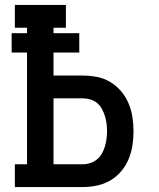

<svg xmlns="http://www.w3.org/2000/svg" viewBox="-20 -755 640 775"><path d="M40 0V-92H89V-543H27V-621H89V-643H40V-735H246V-643H196V-621H300V-543H196V-450H315Q343 -450 371.5 -444.5Q400 -439 425 -424Q450 -409 469 -386.5Q488 -364 499 -337.5Q510 -311 514.5 -282.5Q519 -254 519 -225Q519 -196 514.5 -167.5Q510 -139 499 -112.5Q488 -86 469 -63.5Q450 -41 425 -26.5Q400 -12 371.5 -6Q343 0 315 0ZM196 -92H315Q330 -92 345 -97Q360 -102 372 -112Q384 -122 391.5 -135.5Q399 -149 403.5 -164Q408 -179 410 -194.5Q412 -210 412 -225Q412 -241 410 -256.5Q408 -272 403.5 -286.5Q399 -301 391.5 -315Q384 -329 372 -339Q360 -349 345 -353.5Q330 -358 315 -358H196Z"/></svg>

Font: Iosevka Slab Semibold Extended
Style: Regular
Weight: 600
Width: 7
Monospace: yes
Designer: Belleve Invis
Foundry: Belleve Invis
Version: Version 11.1.0; ttfautohint (v1.8.3)